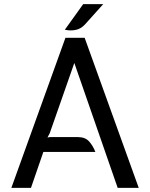

<svg xmlns="http://www.w3.org/2000/svg" viewBox="-20 -910 727 930"><path d="M390 -727 652 0H550L340 -605L221 -265L210 -244L222 -246H357Q393 -246 412 -224.5Q431 -203 442 -174H190L130 0H35L297 -727ZM392 -792Q372 -770 346 -765Q320 -760 294 -766L383 -890H480Z"/></svg>

Font: Expletus Sans
Style: Regular
Weight: 400
Designer: Jasper de Waard
Foundry: Designtown
Version: Version 7.028